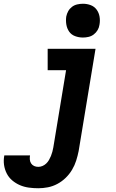

<svg xmlns="http://www.w3.org/2000/svg" viewBox="-97 -780 617 1023"><path d="M107 223Q81 223 56 219.5Q31 216 9 206.5Q-13 197 -31.5 181.5Q-50 166 -61 144.5Q-72 123 -75.5 98.5Q-79 74 -74 48H63Q61 59 62 70.5Q63 82 69 91Q75 100 85 104.5Q95 109 107 109Q118 109 129 104.5Q140 100 149 91.5Q158 83 164 72.5Q170 62 174.5 51Q179 40 182 28.5Q185 17 187 6L255 -406H157V-520H412L322 25Q317 50 309 75.5Q301 101 287 124.5Q273 148 253 167.5Q233 187 208.5 200Q184 213 158 218Q132 223 107 223ZM345 -580Q323 -580 303 -587.5Q283 -595 271.5 -611.5Q260 -628 256.5 -649Q253 -670 256 -692Q259 -707 266.5 -720.5Q274 -734 286.5 -743.5Q299 -753 314.5 -756.5Q330 -760 345 -760Q367 -760 386.5 -752.5Q406 -745 418 -728.5Q430 -712 433.5 -691Q437 -670 433 -648Q431 -633 423 -619.5Q415 -606 402.5 -596.5Q390 -587 375 -583.5Q360 -580 345 -580Z"/></svg>

Font: Iosevka SS18 Heavy
Style: Italic
Weight: 900
Italic angle: -9°
Monospace: yes
Designer: Belleve Invis
Foundry: Belleve Invis
Version: Version 25.1.1; ttfautohint (v1.8.4)